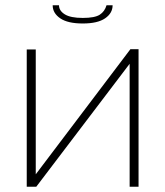

<svg xmlns="http://www.w3.org/2000/svg" viewBox="-20 -706 625 726"><path d="M293 -617.2Q236.3 -617.2 207.8 -636.7Q179.2 -656.2 179.2 -686H203.1Q203.1 -665.5 224.9 -651.9Q246.6 -638.2 293 -638.2Q338.4 -638.2 357.2 -650.4Q376 -662.6 382.8 -686H405.8Q405.8 -656.2 377.4 -636.7Q349.1 -617.2 293 -617.2ZM81.1 0V-519H115.2V-46.9L473.1 -520H503.9V0H470.2V-464.8L117.2 0Z"/></svg>

Font: Rawline ExtraLight
Style: Regular
Weight: 275
Designer: Matt McInerney, Pablo Impallari, Rodrigo Fuenzalida
Foundry: Matt McInerney, Pablo Impallari, Rodrigo Fuenzalida
Version: Version 4.020;PS 004.020;hotconv 1.0.88;makeotf.lib2.5.64775